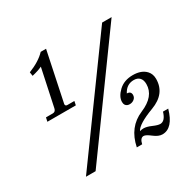

<svg xmlns="http://www.w3.org/2000/svg" viewBox="-167 -938 1128 1121"><g transform="rotate(-30 396.5 -377.5)"><path d="M264.6 -390.6H72.8L78.6 -417H124.5Q143.1 -417 147.5 -438L200.7 -688.5Q173.3 -675.3 132.3 -666L128.4 -691.9Q203.1 -721.2 243.2 -763.7H279.3Q209.5 -433.6 209.5 -430.2Q209.5 -417 222.7 -417H270ZM618.7 9.3Q592.8 9.3 562.5 -14.4Q532.2 -38.1 517.6 -38.1Q494.6 -38.1 486.3 0H450.2Q475.1 -123 579.3 -166.7Q683.6 -210.4 683.6 -292.5Q683.6 -320.3 669.7 -335Q655.8 -349.6 630.9 -349.6Q581.5 -349.6 557.1 -301.8Q584 -301.8 584.5 -276.9Q584.5 -259.8 571.5 -249.3Q558.6 -238.8 541 -238.8Q522 -238.8 512.7 -252.4Q507.8 -259.8 507.8 -272.9Q507.8 -307.6 544.4 -342.5Q581.1 -377.4 640.1 -377.4Q698.7 -377.4 728.5 -344.7Q748 -323.2 748 -290.5Q748 -190.9 640.1 -150.6Q532.2 -110.4 513.7 -72.8Q526.9 -76.7 539.1 -76.7Q560.5 -76.7 591.1 -63.2Q621.6 -49.8 637.7 -49.8Q670.9 -49.8 687 -104.5H722.2Q690.4 9.3 618.7 9.3ZM172.4 0H107.4L639.2 -732.4H703.1Z"/></g></svg>

Font: Munson
Style: Italic
Weight: 400
Italic angle: -12°
Designer: Paul James MIller
Foundry: High-Logic / Made with FontCreator
Version: Version 2.10;May 5, 2019;FontCreator 11.5.0.2430 64-bit